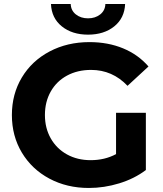

<svg xmlns="http://www.w3.org/2000/svg" viewBox="-20 -921 811 953"><path d="M556 -361H704V-77Q647 -34 572 -11Q497 12 421 12Q312 12 225 -34.5Q138 -81 88.5 -163.5Q39 -246 39 -350Q39 -454 88.5 -536.5Q138 -619 226 -665.5Q314 -712 424 -712Q516 -712 591 -681Q666 -650 717 -591L613 -495Q538 -574 432 -574Q365 -574 313 -546Q261 -518 232 -467Q203 -416 203 -350Q203 -285 232 -234Q261 -183 312.5 -154.5Q364 -126 430 -126Q500 -126 556 -156ZM233 -901H331Q332 -869 356.5 -849.5Q381 -830 417 -830Q453 -830 477.5 -849.5Q502 -869 503 -901H601Q598 -831 547 -790Q496 -749 417 -749Q338 -749 287 -790Q236 -831 233 -901Z"/></svg>

Font: Idrija
Style: Bold
Weight: 700
Designer: Julieta Ulanovsky
Foundry: Julieta Ulanovsky
Version: Version 7.200